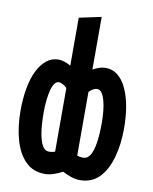

<svg xmlns="http://www.w3.org/2000/svg" viewBox="-88 -842 735 923"><g transform="rotate(10 280.0 -380.5)"><path d="M194 15Q137 15 100 -22Q63 -59 45 -122.5Q27 -186 27 -265Q27 -324 36 -374Q45 -424 63 -460.5Q81 -497 106.5 -517.5Q132 -538 165 -538Q179 -538 194 -533Q209 -528 225 -519V-753L333 -776V-519Q349 -528 364.5 -533Q380 -538 395 -538Q428 -538 453.5 -518Q479 -498 496.5 -461Q514 -424 523 -375Q532 -326 532 -267Q532 -188 514 -124Q496 -60 459.5 -22.5Q423 15 365 15Q345 15 322.5 7.5Q300 0 280 -11Q259 0 237.5 7.5Q216 15 194 15ZM195 -94Q204 -94 212 -95.5Q220 -97 225 -99V-410Q213 -421 203 -426Q193 -431 185 -431Q173 -431 164 -418.5Q155 -406 149.5 -384Q144 -362 141 -334.5Q138 -307 138 -278Q138 -218 144.5 -177Q151 -136 163.5 -115Q176 -94 195 -94ZM364 -94Q383 -94 396 -114.5Q409 -135 415.5 -176Q422 -217 422 -276Q422 -306 419 -333.5Q416 -361 410 -383Q404 -405 394.5 -418Q385 -431 372 -431Q364 -431 354 -426Q344 -421 333 -410V-99Q338 -97 346 -95.5Q354 -94 364 -94Z"/></g></svg>

Font: Ubuntu Sans Mono
Style: Bold
Weight: 700
Monospace: yes
Designer: Dalton Maag Ltd
Foundry: Dalton Maag Ltd
Version: Version 1.006